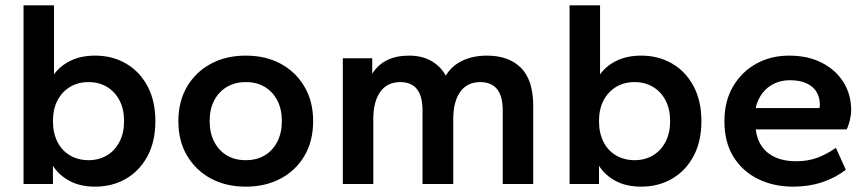

<svg xmlns="http://www.w3.org/2000/svg" viewBox="-20 -688 3246 718"><path d="M336 10Q280 10 240 -11.5Q200 -33 178 -68V0H68V-668H182V-410Q205 -442 244 -461Q283 -480 336 -480Q400 -480 451 -450.5Q502 -421 531.5 -366Q561 -311 561 -235Q561 -159 531.5 -104Q502 -49 451 -19.5Q400 10 336 10ZM311 -89Q350 -89 380 -107Q410 -125 427 -158Q444 -191 444 -235Q444 -280 427 -312.5Q410 -345 380 -363Q350 -381 311 -381Q272 -381 242 -363Q212 -345 195 -312.5Q178 -280 178 -235Q178 -191 194.5 -158Q211 -125 241.5 -107Q272 -89 311 -89Z M899 10Q825 10 768.5 -20.5Q712 -51 679.5 -106Q647 -161 647 -235Q647 -309 679.5 -364Q712 -419 768.5 -449.5Q825 -480 899 -480Q974 -480 1030 -449.5Q1086 -419 1118.5 -364Q1151 -309 1151 -235Q1151 -161 1119 -106Q1087 -51 1030 -20.5Q973 10 899 10ZM899 -89Q940 -89 970 -107Q1000 -125 1017 -158Q1034 -191 1034 -235Q1034 -280 1017 -312.5Q1000 -345 970 -363Q940 -381 899 -381Q859 -381 828.5 -363Q798 -345 781 -312.5Q764 -280 764 -235Q764 -191 781 -158Q798 -125 828 -107Q858 -89 899 -89Z M1262 0V-470H1372V-412Q1392 -445 1426.5 -462.5Q1461 -480 1510 -480Q1558 -480 1593 -460Q1628 -440 1647 -405Q1669 -442 1709 -461Q1749 -480 1801 -480Q1883 -480 1928.5 -434Q1974 -388 1974 -292V0H1860V-275Q1860 -329 1838.5 -355Q1817 -381 1776 -381Q1727 -381 1701 -344.5Q1675 -308 1675 -243V0H1560V-275Q1560 -329 1539 -355Q1518 -381 1477 -381Q1428 -381 1402 -344.5Q1376 -308 1376 -243V0Z M2378 10Q2322 10 2282 -11.5Q2242 -33 2220 -68V0H2110V-668H2224V-410Q2247 -442 2286 -461Q2325 -480 2378 -480Q2442 -480 2493 -450.5Q2544 -421 2573.5 -366Q2603 -311 2603 -235Q2603 -159 2573.5 -104Q2544 -49 2493 -19.5Q2442 10 2378 10ZM2353 -89Q2392 -89 2422 -107Q2452 -125 2469 -158Q2486 -191 2486 -235Q2486 -280 2469 -312.5Q2452 -345 2422 -363Q2392 -381 2353 -381Q2314 -381 2284 -363Q2254 -345 2237 -312.5Q2220 -280 2220 -235Q2220 -191 2236.5 -158Q2253 -125 2283.5 -107Q2314 -89 2353 -89Z M2946 10Q2874 10 2816 -18Q2758 -46 2723.5 -100.5Q2689 -155 2689 -235Q2689 -310 2721.5 -365Q2754 -420 2808.5 -450Q2863 -480 2931 -480Q3001 -480 3053 -453.5Q3105 -427 3134 -381Q3163 -335 3163 -276Q3163 -259 3158 -238Q3153 -217 3146 -204H2806Q2811 -165 2830.5 -138.5Q2850 -112 2882 -98.5Q2914 -85 2957 -85Q3002 -85 3037.5 -98.5Q3073 -112 3106 -135L3143 -53Q3102 -22 3053 -6Q3004 10 2946 10ZM2806 -284H3044Q3045 -287 3045.5 -289.5Q3046 -292 3046 -294Q3046 -323 3034 -343.5Q3022 -364 2997 -376Q2972 -388 2934 -388Q2902 -388 2875.5 -375.5Q2849 -363 2831 -339.5Q2813 -316 2806 -284Z"/></svg>

Font: Gantari SemiBold
Style: Regular
Weight: 600
Designer: Anugrah Pasau
Foundry: Lafontype
Version: Version 1.000; ttfautohint (v1.8.3)